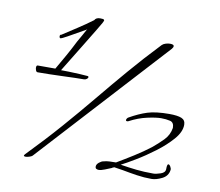

<svg xmlns="http://www.w3.org/2000/svg" viewBox="-65 -614 787 687"><g transform="rotate(10 329.0 -270.5)"><path d="M69 -4Q58 -4 65 -12Q129 -78 181 -137.5Q233 -197 280 -254Q327 -311 375 -367Q423 -423 479 -482Q484 -487 492.5 -489.5Q501 -492 508 -492Q514 -492 518 -490.5Q522 -489 522 -485Q522 -481 517 -475L93 -12Q90 -9 82 -6.5Q74 -4 69 -4ZM59 -309Q54 -309 52 -315Q50 -321 50 -324Q50 -333 55 -333H119Q136 -362 151 -389Q166 -416 179 -442Q187 -455 193.5 -467.5Q200 -480 207 -492Q206 -491 205 -490Q204 -489 202 -488Q124 -443 119 -443Q114 -443 114 -450Q114 -456 119 -456Q145 -473 172 -490.5Q199 -508 226 -528Q231 -538 246 -538Q249 -538 255 -537.5Q261 -537 261 -532Q261 -531 257 -523.5Q253 -516 240.5 -495.5Q228 -475 204 -435.5Q180 -396 140 -331Q151 -331 169.5 -330.5Q188 -330 207 -329Q226 -328 236 -327Q241 -327 241 -323Q241 -320 236.5 -316.5Q232 -313 227 -313Q215 -313 194.5 -312.5Q174 -312 151 -311Q126 -310 101 -309.5Q76 -309 59 -309ZM334 -3Q330 -3 326 -5Q322 -7 322 -13Q322 -21 330.5 -28Q339 -35 346 -36Q356 -39 368.5 -39.5Q381 -40 391 -40Q420 -57 451 -76.5Q482 -96 508 -116Q529 -133 547.5 -152Q566 -171 570 -197Q570 -217 555.5 -220.5Q541 -224 523 -224Q505 -224 473 -217Q441 -210 409 -193Q407 -192 404 -192Q401 -192 400 -194.5Q399 -197 401 -199Q401 -201 404 -204Q405 -204 405 -204.5Q405 -205 405 -205Q440 -225 470 -234.5Q500 -244 549 -244Q579 -244 593.5 -238Q608 -232 608 -215Q608 -189 584 -161.5Q560 -134 526 -108.5Q492 -83 459.5 -63.5Q427 -44 409 -35Q440 -30 467.5 -27Q495 -24 529 -24Q539 -24 555.5 -29.5Q572 -35 572 -48Q572 -66 577 -66Q581 -66 585 -59Q589 -52 588 -47Q585 -25 564 -14.5Q543 -4 526 -4Q499 -4 472.5 -8Q446 -12 420 -17Q412 -18 404 -19.5Q396 -21 388 -22Q387 -21 384.5 -20.5Q382 -20 380 -18Q370 -14 356.5 -8.5Q343 -3 334 -3Z"/></g></svg>

Font: Hurricane
Style: Regular
Weight: 400
Designer: Robert E. Leuschke
Foundry: Robert E. Leuschke
Version: Version 1.010; ttfautohint (v1.8.3)